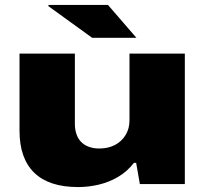

<svg xmlns="http://www.w3.org/2000/svg" viewBox="-20 -745 828 777"><path d="M296 12Q178 12 118.5 -46Q59 -104 59 -216V-528H283V-243Q283 -222 289 -203.5Q295 -185 307 -172Q319 -159 338 -151.5Q357 -144 382 -144Q418 -144 445.5 -158.5Q473 -173 488.5 -199Q504 -225 504 -257V-528H728V0H546L531 -86H522Q495 -51 458.5 -29.5Q422 -8 380.5 2Q339 12 296 12ZM532 -592H353L176 -720V-725H417Z"/></svg>

Font: Archivo Expanded Black
Style: Regular
Weight: 900
Width: 7
Designer: Hector Gatti
Foundry: Omnibus-Type
Version: Version 2.001